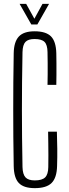

<svg xmlns="http://www.w3.org/2000/svg" viewBox="-20 -967 355 994"><path d="M160 7Q102.5 7 77.2 -19.8Q52 -46.5 51 -107.5Q49.5 -185.5 49 -257.2Q48.5 -329 48.5 -399.5Q48.5 -470 49 -542Q49.5 -614 51 -691.5Q52 -750 77.2 -777.5Q102.5 -805 159 -805Q217.5 -805 243.8 -778.8Q270 -752.5 271.5 -691.5Q272 -671.5 272.2 -640.2Q272.5 -609 272.2 -578Q272 -547 271.5 -527.5H226Q226.5 -555 226.8 -583.5Q227 -612 226.8 -640.8Q226.5 -669.5 226 -697Q225.5 -735 210.5 -750Q195.5 -765 159 -765Q126 -765 111.8 -750Q97.5 -735 96.5 -697Q95 -617 94.2 -544Q93.5 -471 93.5 -399.8Q93.5 -328.5 94.2 -255Q95 -181.5 96.5 -102Q97.5 -64.5 112 -48.8Q126.5 -33 160 -33Q198 -33 213.8 -48.8Q229.5 -64.5 230 -102Q230.5 -131.5 230.5 -162.8Q230.5 -194 230 -225Q229.5 -256 229 -285.5H274.5Q276 -238.5 276.5 -196.5Q277 -154.5 275.5 -107.5Q274 -46.5 247.2 -19.8Q220.5 7 160 7ZM142 -840.5 81.5 -947H115.5L158 -870L200 -947H234L173.5 -840.5Z"/></svg>

Font: Big Shoulders Display Thin Light
Style: Regular
Weight: 300
Version: Version 2.002